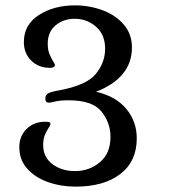

<svg xmlns="http://www.w3.org/2000/svg" viewBox="-20 -683 636 716"><path d="M52 -134Q52 -176 79.5 -202.5Q107 -229 148 -229Q160 -229 164 -227.5Q168 -226 168 -219Q168 -216 160 -204Q152 -192 146.5 -177.5Q141 -163 141 -142Q141 -97 175.5 -71Q210 -45 260 -45Q313 -45 352.5 -78Q392 -111 392 -173Q392 -225 358.5 -267Q325 -309 236 -309Q205 -309 186 -304.5Q167 -300 163 -300Q149 -300 149 -315Q149 -327 157.5 -333.5Q166 -340 200 -346Q303 -365 337.5 -407.5Q372 -450 372 -501Q372 -554 338 -583.5Q304 -613 259 -613Q217 -613 187.5 -588.5Q158 -564 158 -520Q158 -497 164.5 -481.5Q171 -466 178 -454.5Q185 -443 185 -441Q185 -430 166 -430Q124 -430 96.5 -457Q69 -484 69 -526Q69 -591 125 -627Q181 -663 260 -663Q313 -663 362 -645Q411 -627 441.5 -591.5Q472 -556 472 -506Q472 -448 437 -406.5Q402 -365 338 -341Q412 -324 451 -277Q490 -230 490 -167Q490 -81 428.5 -34Q367 13 262 13Q207 13 159 -4Q111 -21 81.5 -54Q52 -87 52 -134Z"/></svg>

Font: Kurale
Style: Regular
Weight: 400
Designer: Eduardo Rodriguez Tunni
Foundry: Eduardo Rodriguez Tunni
Version: Version 2.000